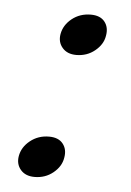

<svg xmlns="http://www.w3.org/2000/svg" viewBox="-39 -445 329 484"><g transform="rotate(5 125.0 -203.0)"><path d="M66 7Q43 7 30.8 -7.2Q18.5 -21.5 22 -42Q26 -65 46.2 -81.2Q66.5 -97.5 94 -97.5Q118 -97.5 129.2 -83.2Q140.5 -69 136.5 -47.5Q133 -25.5 113 -9.2Q93 7 66 7ZM144 -308.5Q121 -308.5 108.8 -322.8Q96.5 -337 100 -357.5Q104 -380.5 124.2 -396.8Q144.5 -413 172 -413Q196 -413 207.2 -398.8Q218.5 -384.5 214.5 -363Q211 -341 191 -324.8Q171 -308.5 144 -308.5Z"/></g></svg>

Font: Fraunces 9pt Light
Style: Italic
Weight: 300
Italic angle: -16°
Version: Version 1.000;[0bf87f6ff]